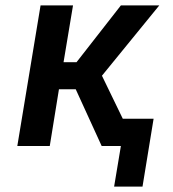

<svg xmlns="http://www.w3.org/2000/svg" viewBox="-20 -540 640 710"><path d="M507 150H402L427 0H356L260 -210H198L164 0H44L130 -520H250L215 -310H263L427 -520H569L357 -260L434 -101H548Z"/></svg>

Font: Iosevka Extended
Style: Bold Italic
Weight: 700
Width: 7
Italic angle: -9°
Monospace: yes
Designer: Belleve Invis
Foundry: Belleve Invis
Version: Version 32.5.0; ttfautohint (v1.8.4)